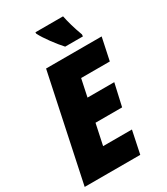

<svg xmlns="http://www.w3.org/2000/svg" viewBox="-224 -1027 980 1125"><g transform="rotate(-30 266.0 -464.5)"><path d="M317 -769H437L438 -782C417 -838 403 -889 395 -929H208V-920C229 -877 283 -806 317 -769ZM5 0H381L413 -153H218L248 -294H428L462 -445H281L306 -563H500L532 -714H156Z"/></g></svg>

Font: Noto Sans UI SemiCondensed Black
Style: Italic
Weight: 900
Width: 4
Italic angle: -372°
Designer: Monotype Design Team
Foundry: Monotype Imaging Inc.
Version: Version 1.901